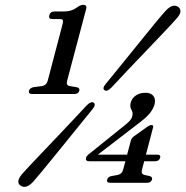

<svg xmlns="http://www.w3.org/2000/svg" viewBox="-20 -734 745 771"><path d="M190.5 -657.5Q173.5 -657.5 178 -673Q182 -688 199.5 -688H234Q254.5 -688 267.8 -692.8Q281 -697.5 294 -707.5Q305.5 -714.5 314 -714.5Q330.5 -714.5 326 -698L249.5 -409.5Q244.5 -391.5 259.5 -388.5L289 -383.5Q301 -381 298.5 -369.5Q294.5 -356.5 278.5 -356.5H109.5Q93 -356.5 96.5 -370Q99.5 -381 115 -384L149 -388.5Q166.5 -391.5 171.5 -409.5L231.5 -638Q234.5 -649.5 231.8 -653.5Q229 -657.5 220.5 -657.5ZM505 -168Q508 -179.5 517 -186L571.5 -225Q581.5 -232 588 -232Q597.5 -232 594.5 -221.5L566 -113H611Q626.5 -113 623 -100.5Q619 -86.5 603 -86.5H559L550 -51.5Q545.5 -35.5 560 -31.5L581 -27Q593 -23.5 590.5 -13.5Q586.5 0 570.5 0H423.5Q406.5 0 410.5 -13Q413.5 -24.5 428 -27L452.5 -31.5Q469.5 -35 474 -51.5L483.5 -86.5H338.5Q322 -86.5 325.5 -101Q327 -105 330.8 -109.5Q334.5 -114 342.5 -119.5L478 -228.5Q491.5 -239 500 -248Q508.5 -257 511 -267Q515 -282 507.8 -293.2Q500.5 -304.5 505 -322.5Q509.5 -339 525 -350.2Q540.5 -361.5 565 -361.5Q585.5 -361.5 595.8 -348.8Q606 -336 600.5 -314.5Q595.5 -297 581.8 -279.5Q568 -262 535 -237.5L373 -113H490.5ZM427 -382Q410 -364.5 399.5 -372Q389.5 -379 405 -397.5Q433 -431.5 469 -476Q505 -520.5 540.8 -564.8Q576.5 -609 604.5 -643Q632.5 -677 645 -690.5Q674 -721.5 696 -706Q706.5 -698 704.2 -685.5Q702 -673 688.5 -659Q677.5 -646 647 -613.8Q616.5 -581.5 576.8 -540Q537 -498.5 497 -456.5Q457 -414.5 427 -382ZM328.5 -311Q345.5 -328.5 356.5 -321.5Q366.5 -313.5 351 -295Q330 -269 302.5 -235.2Q275 -201.5 246 -165.5Q217 -129.5 190.2 -96.8Q163.5 -64 143.2 -39.5Q123 -15 113.5 -4.5Q84.5 27 62 11Q51.5 3.5 54 -9Q56.5 -21.5 69.5 -36Q78.5 -46.5 100.5 -70Q122.5 -93.5 152 -124.2Q181.5 -155 213.5 -188.8Q245.5 -222.5 275.5 -254.5Q305.5 -286.5 328.5 -311Z"/></svg>

Font: Fraunces 72pt S050
Style: Italic
Weight: 400
Italic angle: -16°
Version: Version 1.000; ttfautohint (v1.8.3)